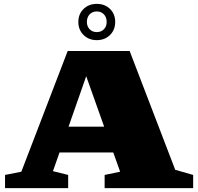

<svg xmlns="http://www.w3.org/2000/svg" viewBox="-20 -970 1020 990"><path d="M883.5 -94.5 976 -68V0H519.5V-68L599.5 -84.5L564 -184H287L253 -87.5L331.5 -68V0H6V-68L90 -84.5L329 -707H648.5ZM333.5 -317H517L424.5 -577ZM479 -950Q520.5 -950 547.2 -924Q574 -898 574 -856.5Q574 -816 547.2 -789.5Q520.5 -763 479 -763Q438 -763 411 -789.5Q384 -816 384 -856.5Q384 -898 411 -924Q438 -950 479 -950ZM479 -804.5Q501.5 -804.5 515.8 -819.2Q530 -834 530 -856.5Q530 -881 515.8 -896Q501.5 -911 479 -911Q456.5 -911 442.2 -896Q428 -881 428 -856.5Q428 -834 442.2 -819.2Q456.5 -804.5 479 -804.5Z"/></svg>

Font: Newsreader Caption ExtraBold
Style: Regular
Weight: 800
Designer: Hugues Gentile
Foundry: Production Type
Version: Version 1.001